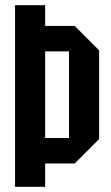

<svg xmlns="http://www.w3.org/2000/svg" viewBox="-20 -720 429 740"><path d="M38 0V-700H154V-620H268L362 -526V-184L268 -90H154V0ZM154 -188H246V-522H154Z"/></svg>

Font: Tektur Condensed Medium
Style: Regular
Weight: 500
Width: 3
Designer: Adam Jagosz
Foundry: Adam Jagosz
Version: Version 1.005;gftools[0.9.30]